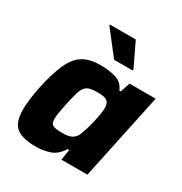

<svg xmlns="http://www.w3.org/2000/svg" viewBox="-170 -847 929 980"><g transform="rotate(30 294.5 -356.5)"><path d="M179 8Q100 8 64 -20Q28 -48 28 -125Q28 -150 32 -183.5Q36 -217 44 -258Q66 -360 92.5 -416.5Q119 -473 158.5 -495.5Q198 -518 257 -518Q309 -518 349 -506Q389 -494 406 -453H414L433 -510H587L479 0H326L336 -63H327Q298 -17 258.5 -4.5Q219 8 179 8ZM261 -120Q296 -120 314.5 -129Q333 -138 344 -160Q350 -174 357.5 -197Q365 -220 371.5 -247Q378 -274 382 -299Q386 -324 386 -339Q386 -368 371 -379Q356 -390 317 -390Q289 -390 271.5 -386Q254 -382 242.5 -369Q231 -356 223 -329Q215 -302 205 -255Q198 -222 194.5 -200Q191 -178 191 -163Q191 -134 207 -127Q223 -120 261 -120ZM304 -576 195 -716 196 -721H348L415 -581L414 -576Z"/></g></svg>

Font: Saira
Style: Bold Italic
Weight: 700
Italic angle: -12°
Designer: Hector Gatti with collaboration of the Omnibus-Type team
Foundry: Omnibus-Type
Version: Version 1.100; ttfautohint (v1.8.3)